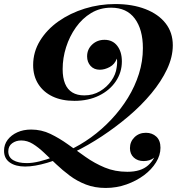

<svg xmlns="http://www.w3.org/2000/svg" viewBox="-61 -742 896 950"><path d="M307 -243Q245 -243 199.5 -264.5Q154 -286 128.5 -326Q103 -366 103 -420Q103 -485 137 -540.5Q171 -596 228.5 -636.5Q286 -677 358.5 -699.5Q431 -722 509 -722Q594 -722 658.5 -697Q723 -672 758.5 -626.5Q794 -581 794 -518Q794 -460 765.5 -399.5Q737 -339 688 -280Q639 -221 576 -167.5Q513 -114 443.5 -68Q374 -22 304.5 11.5Q235 45 172.5 63.5Q110 82 63 82Q16 82 -12.5 62Q-41 42 -41 4Q-41 -27 -23 -50.5Q-5 -74 25 -87.5Q55 -101 93 -101Q144 -101 188.5 -79.5Q233 -58 275.5 -27.5Q318 3 362.5 34.5Q407 66 457.5 87Q508 108 569 108Q603 108 628.5 100Q654 92 672 76Q690 60 702 38Q691 47 677.5 51Q664 55 650 55Q620 55 601 37.5Q582 20 582 -9Q582 -41 604.5 -63Q627 -85 661 -85Q692 -85 712.5 -66Q733 -47 733 -11Q733 26 711 61.5Q689 97 651.5 125Q614 153 565 170.5Q516 188 462 188Q408 188 364 171Q320 154 284 127Q248 100 217 70.5Q186 41 157.5 14Q129 -13 101.5 -30Q74 -47 44 -47Q18 -47 -1 -33Q-20 -19 -20 7Q-20 36 4.5 50.5Q29 65 72 65Q100 65 134.5 56.5Q169 48 206 34Q243 20 276 4Q335 -23 389 -62Q443 -101 490 -151Q537 -201 572 -258Q607 -315 626.5 -377Q646 -439 646 -504Q646 -596 606 -650Q566 -704 489 -704Q434 -704 390 -677.5Q346 -651 314.5 -606.5Q283 -562 266 -508.5Q249 -455 249 -400Q249 -357 261 -328Q273 -299 297 -284.5Q321 -270 356 -270Q399 -270 433.5 -290.5Q468 -311 490 -342.5Q512 -374 516 -407Q518 -418 518.5 -430.5Q519 -443 517 -452Q507 -424 482 -410.5Q457 -397 433 -397Q404 -397 387 -416Q370 -435 370 -463Q370 -498 395 -521.5Q420 -545 456 -545Q496 -545 519 -515.5Q542 -486 542 -438Q542 -384 512 -339.5Q482 -295 429 -269Q376 -243 307 -243Z"/></svg>

Font: Playfair Display SemiBold
Style: Italic
Weight: 600
Italic angle: -14°
Designer: Claus Eggers Sørensen
Foundry: Claus Eggers Sørensen
Version: Version 1.203